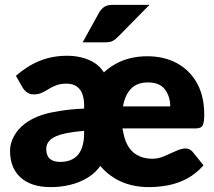

<svg xmlns="http://www.w3.org/2000/svg" viewBox="-20 -757 874 785"><path d="M188 8Q108 8 64.5 -31Q21 -70 21 -141Q21 -170 37 -200Q53 -230 84 -253Q128 -285 194 -298Q260 -311 324 -313V-324Q324 -370 305.5 -392.5Q287 -415 252 -415Q228 -415 210.5 -408.5Q193 -402 179 -393Q165 -384 150.5 -377.5Q136 -371 118 -371Q102 -371 91 -379Q80 -387 73 -398L45 -447Q92 -488 143 -508.5Q194 -529 255 -529Q312 -529 356 -506Q400 -483 419 -432L394 -84Q373 -52 340 -31.5Q307 -11 268 -1.5Q229 8 188 8ZM226 -95Q257 -95 279 -107.5Q301 -120 312.5 -146.5Q324 -173 324 -214V-222Q286 -219 257 -213.5Q228 -208 208.5 -199.5Q189 -191 179 -178Q169 -165 169 -148Q169 -121 183.5 -108Q198 -95 226 -95ZM589 8Q509 8 450 -27.5Q391 -63 358.5 -126Q326 -189 326 -271Q326 -343 358 -401Q390 -459 448 -493Q506 -527 582 -527Q652 -527 704.5 -498Q757 -469 786 -416Q815 -363 815 -289Q815 -258 809 -245Q803 -232 780 -232H481Q481 -229 481.5 -226.5Q482 -224 483 -221Q493 -162 524 -135Q555 -108 603 -108Q627 -108 651.5 -118.5Q676 -129 699 -139.5Q722 -150 739 -150Q755 -150 767 -137L812 -81Q781 -46 744 -26.5Q707 -7 667.5 0.5Q628 8 589 8ZM483 -322H676Q676 -362 654.5 -391Q633 -420 585 -420Q541 -420 516 -394.5Q491 -369 483 -322ZM318 -584 386 -707Q395 -721 406.5 -729Q418 -737 441 -737H591L461 -605Q450 -594 439.5 -589Q429 -584 411 -584Z"/></svg>

Font: Aleo Black
Style: Regular
Weight: 900
Designer: Alessio Laiso
Foundry: Alessio Laiso
Version: Version 2.001;gftools[0.9.29]